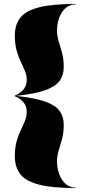

<svg xmlns="http://www.w3.org/2000/svg" viewBox="-20 -800 432 970"><path d="M362 150Q244.5 150 177.5 132.8Q110.5 115.5 82.8 80Q55 44.5 55 -10Q55 -54 64 -86Q73 -118 85 -142.8Q97 -167.5 106 -189.5Q115 -211.5 115 -235Q115 -266 96.2 -286Q77.5 -306 55 -313.5V-317.5Q77.5 -325 96.2 -345.2Q115 -365.5 115 -396Q115 -419.5 106 -441.5Q97 -463.5 85 -488.2Q73 -513 64 -545Q55 -577 55 -621Q55 -675.5 82.8 -710.8Q110.5 -746 177.5 -763Q244.5 -780 362 -780V-777.5Q331 -777.5 310 -758Q289 -738.5 278.5 -708.5Q268 -678.5 268 -647Q268 -619 276.5 -591.5Q285 -564 293.5 -532.5Q302 -501 302 -461Q302 -420 281 -391.2Q260 -362.5 207.8 -344Q155.5 -325.5 60.5 -315.5Q155.5 -305.5 207.8 -287Q260 -268.5 281 -239.8Q302 -211 302 -170Q302 -130 293.5 -98.5Q285 -67 276.5 -39.5Q268 -12 268 16Q268 47.5 278.5 77.8Q289 108 310 127.8Q331 147.5 362 147.5Z"/></svg>

Font: Bodoni* 72pt Fatface
Style: Regular
Weight: 900
Version: Version 2.3